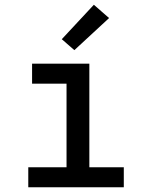

<svg xmlns="http://www.w3.org/2000/svg" viewBox="-20 -788 640 808"><path d="M99 0V-84H260V-436H115V-520H356V-84H501V0ZM293 -577 240 -623 375 -768 439 -712Z"/></svg>

Font: Iosevka Fixed Curly Md Ex
Style: Regular
Weight: 500
Width: 7
Monospace: yes
Designer: Belleve Invis
Foundry: Belleve Invis
Version: Version 30.1.2